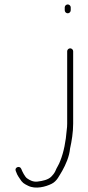

<svg xmlns="http://www.w3.org/2000/svg" viewBox="-20 -681 399 866"><path d="M283 -450V-123C283 -113 282.3 -103.7 281 -95C277.1 -44.1 267.7 4.9 252 44C246.1 61.6 235.3 75.2 229 92C224.5 101 218.2 108.8 211 116C197.4 129.6 172.6 135.4 149 138C129.8 140.4 113.8 131.7 103 124C92.4 117.6 80 91.6 76 81C69.4 63.9 44.2 73.7 51 90C55.7 102.6 57.7 108 68 123C80.9 144.2 87.7 147.4 107 157C140.2 173.6 185.5 161.7 213 148C237.3 135.9 247.1 111.3 261 89C276 62 292.6 26 296 -11C303.5 -44.6 310 -84.4 310 -123V-450C310 -456.9 303.5 -463 296.5 -463C289.5 -463 283 -456.9 283 -450ZM299 -635V-648C299 -654.9 292.5 -661 285.5 -661C278.5 -661 272 -654.8 272 -648V-635C272 -627.3 278 -621 285.5 -621C293 -621 299 -627.3 299 -635Z"/></svg>

Font: Take Off
Style: Regular, Eh
Weight: 400
Foundry: Cannot Into Space Fonts
Version: Version 0.89